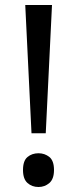

<svg xmlns="http://www.w3.org/2000/svg" viewBox="-20 -734 309 768"><path d="M163 -201H106L81 -714H188ZM72 -54Q72 -91 90 -106Q108 -121 134 -121Q159 -121 177.5 -106Q196 -91 196 -54Q196 -18 177.5 -2Q159 14 134 14Q108 14 90 -2Q72 -18 72 -54Z"/></svg>

Font: Noto Sans Khmer SemiCondensed
Style: Regular
Weight: 400
Width: 4
Designer: Danh Hong and the Monotype Design Team
Foundry: Monotype Imaging Inc.
Version: Version 2.004; ttfautohint (v1.8.4.7-5d5b)